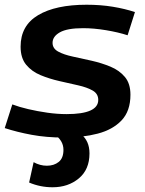

<svg xmlns="http://www.w3.org/2000/svg" viewBox="-29 -571 613 811"><path d="M-9 -30 23 -130Q52 -119 90.5 -110Q129 -101 171 -95Q213 -89 252 -89Q386 -89 386 -149Q386 -175 362.5 -188.5Q339 -202 301.5 -210.5Q264 -219 222 -228.5Q180 -238 142.5 -253.5Q105 -269 81.5 -297.5Q58 -326 58 -374Q58 -463 132 -507Q206 -551 337 -551Q396 -551 447.5 -542.5Q499 -534 541 -520L510 -422Q470 -435 418.5 -443.5Q367 -452 322 -452Q255 -452 224 -434.5Q193 -417 193 -390Q193 -366 217 -353Q241 -340 278.5 -332Q316 -324 358 -314.5Q400 -305 437.5 -289.5Q475 -274 498.5 -246Q522 -218 522 -171Q522 -102 484.5 -62.5Q447 -23 383.5 -6.5Q320 10 241 10Q167 10 105 -1.5Q43 -13 -9 -30ZM94 200 113 114Q140 129 169 129Q199 129 219 113Q239 97 239 62Q239 21 198 -5H312Q349 23 349 77Q349 145 304 182.5Q259 220 193 220Q141 220 94 200Z"/></svg>

Font: Georama Extended SemiBold
Style: Italic
Weight: 600
Width: 7
Italic angle: -9°
Designer: Jean-Baptiste Levee
Foundry: Production Type
Version: Version 1.000